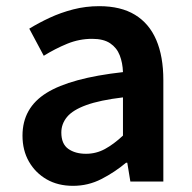

<svg xmlns="http://www.w3.org/2000/svg" viewBox="-20 -589 623 623"><path d="M217 14Q168 14 131.5 -7Q95 -28 74 -64.5Q53 -101 53 -149Q53 -239 131 -287.5Q209 -336 379 -355Q378 -385 368.5 -409.5Q359 -434 337.5 -448.5Q316 -463 279 -463Q237 -463 198 -447Q159 -431 122 -408L75 -496Q106 -515 141.5 -531.5Q177 -548 217.5 -558.5Q258 -569 302 -569Q372 -569 418 -541Q464 -513 487 -459.5Q510 -406 510 -329V0H403L393 -61H389Q352 -30 309 -8Q266 14 217 14ZM259 -90Q292 -90 320.5 -105.5Q349 -121 379 -149V-273Q304 -264 260 -248Q216 -232 197.5 -209.5Q179 -187 179 -159Q179 -122 201.5 -106Q224 -90 259 -90Z"/></svg>

Font: Noto Sans TC SemiBold
Style: Regular
Weight: 600
Designer: Ryoko NISHIZUKA  (kana, bopomofo & ideographs); Paul D. Hunt (Latin, Greek & Cyrillic); Sandoll Communications , Soo-you
Foundry: Adobe
Version: Version 2.004-H2;hotconv 1.0.118;makeotfexe 2.5.65603